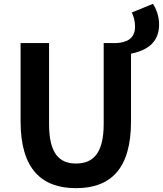

<svg xmlns="http://www.w3.org/2000/svg" viewBox="-20 -964 847 998"><path d="M665 -899C674 -881 682 -854 682 -827C682 -760 636 -744 586 -740H519V-320C519 -166 463 -114 375 -114C288 -114 235 -166 235 -320V-740H87V-333C87 -87 195 14 375 14C556 14 661 -87 661 -333V-685C749 -703 807 -746 807 -837C807 -879 792 -919 775 -944Z"/></svg>

Font: Genne Gothic Bold
Style: Regular
Weight: 700
Designer: Ryoko NISHIZUKA (kana & ideographs); Paul D. Hunt (Latin, Greek & Cyrillic); Wenlong ZHANG (bopomofo); Sandoll Communica
Foundry: Adobe Systems Incorporated
Version: Version 1.004;PS 1.004;hotconv 16.6.51;makeotf.lib2.5.65220